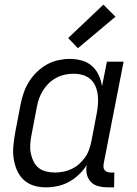

<svg xmlns="http://www.w3.org/2000/svg" viewBox="-20 -796 590 828"><path d="M178 12Q150 12 124.5 4Q99 -4 80.5 -22Q62 -40 52 -64.5Q42 -89 38.5 -115.5Q35 -142 38 -170.5Q41 -199 46 -227L69 -347Q74 -372 82.5 -396.5Q91 -421 105 -443.5Q119 -466 139 -485.5Q159 -505 182.5 -518Q206 -531 231.5 -536.5Q257 -542 281 -542Q308 -542 333 -535Q358 -528 376.5 -511.5Q395 -495 405.5 -472.5Q416 -450 420 -424L441 -530H513L427 -90Q426 -82 426.5 -74.5Q427 -67 431.5 -62Q436 -57 443 -54.5Q450 -52 457 -52H473L472 12H444Q424 12 404.5 7Q385 2 372 -11.5Q359 -25 354.5 -44.5Q350 -64 354 -84Q340 -62 320 -43Q300 -24 277 -11.5Q254 1 228.5 6.5Q203 12 178 12ZM218 -52Q235 -52 253 -55.5Q271 -59 289 -67.5Q307 -76 321 -88.5Q335 -101 346.5 -117Q358 -133 364 -150.5Q370 -168 374 -186L397 -306Q401 -327 402.5 -347.5Q404 -368 401.5 -387.5Q399 -407 391.5 -424.5Q384 -442 370 -454.5Q356 -467 337 -472.5Q318 -478 297 -478Q279 -478 260 -474Q241 -470 223 -460.5Q205 -451 190.5 -437Q176 -423 165.5 -406Q155 -389 148.5 -371Q142 -353 139 -335L116 -215Q112 -195 110.5 -175Q109 -155 112.5 -136.5Q116 -118 124 -101Q132 -84 146 -72.5Q160 -61 179 -56.5Q198 -52 218 -52ZM316 -588 274 -632 426 -776 478 -724Z"/></svg>

Font: Lode Term
Style: Italic
Weight: 400
Italic angle: -11°
Monospace: yes
Designer: Belleve Invis
Foundry: Belleve Invis
Version: Version 29.2.0